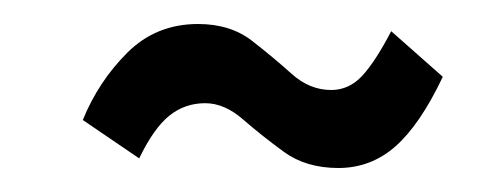

<svg xmlns="http://www.w3.org/2000/svg" viewBox="-20 -401 415 160"><path d="M262 -261Q235 -261 216.5 -274.5Q198 -288 182.5 -301.5Q167 -315 151 -315Q134 -315 121 -304.5Q108 -294 96 -269L49 -301Q62 -333 86 -357Q110 -381 145 -381Q172 -381 190 -367Q208 -353 223 -339.5Q238 -326 256 -326Q271 -326 282 -338Q293 -350 306 -375L349 -337Q330 -297 309.5 -279Q289 -261 262 -261Z"/></svg>

Font: Inconsolata Condensed Medium
Style: Regular
Weight: 500
Width: 3
Monospace: yes
Designer: Raph Levien, Cyreal, Brenton Simpson
Foundry: Raph Levien, Cyreal, Google
Version: Version 3.100; ttfautohint (v1.8.4.7-5d5b)